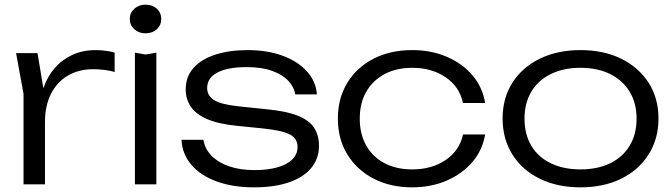

<svg xmlns="http://www.w3.org/2000/svg" viewBox="-20 -791 2886 824"><path d="M49 -563H141L173 -371V0H81V-388ZM472 -565V-482Q453 -488 427.5 -491Q402 -494 379 -494Q319 -494 272 -467Q225 -440 199 -388.5Q173 -337 173 -267L147 -303Q149 -362 166 -412Q183 -462 214.5 -498.5Q246 -535 290.5 -555.5Q335 -576 391 -576Q412 -576 434.5 -573Q457 -570 472 -565Z M559 -565 605 -557 651 -565V0H559ZM604 -648Q576 -648 556.5 -665.5Q537 -683 537 -710Q537 -736 556.5 -753.5Q576 -771 604 -771Q634 -771 653 -753.5Q672 -736 672 -710Q672 -683 653 -665.5Q634 -648 604 -648Z M1349 -165Q1349 -111 1316.5 -71Q1284 -31 1221.5 -9Q1159 13 1070 13Q979 13 909.5 -12.5Q840 -38 801 -84Q762 -130 759 -191H853Q859 -152 888 -122.5Q917 -93 964 -77Q1011 -61 1071 -61Q1158 -61 1207.5 -87.5Q1257 -114 1257 -160Q1257 -196 1225 -213.5Q1193 -231 1106 -240L997 -251Q916 -259 867.5 -280.5Q819 -302 798 -334.5Q777 -367 777 -407Q777 -462 810.5 -499.5Q844 -537 904 -556.5Q964 -576 1043 -576Q1127 -576 1192.5 -552Q1258 -528 1297 -485Q1336 -442 1340 -386H1247Q1242 -418 1217 -444.5Q1192 -471 1147.5 -487Q1103 -503 1038 -503Q958 -503 913.5 -480Q869 -457 869 -413Q869 -381 898 -362Q927 -343 1001 -335L1125 -322Q1210 -314 1259 -294Q1308 -274 1328.5 -242Q1349 -210 1349 -165Z M2062 -214Q2051 -147 2007.5 -96Q1964 -45 1897 -16Q1830 13 1749 13Q1655 13 1583 -24.5Q1511 -62 1470.5 -128.5Q1430 -195 1430 -282Q1430 -369 1470.5 -435.5Q1511 -502 1583 -539Q1655 -576 1749 -576Q1830 -576 1897 -547.5Q1964 -519 2007.5 -468Q2051 -417 2062 -349H1967Q1952 -419 1892.5 -459.5Q1833 -500 1749 -500Q1681 -500 1630.5 -473Q1580 -446 1552 -397.5Q1524 -349 1524 -282Q1524 -215 1552 -166Q1580 -117 1630.5 -90.5Q1681 -64 1749 -64Q1834 -64 1893.5 -105Q1953 -146 1967 -214Z M2471 13Q2372 13 2296.5 -24Q2221 -61 2179 -128Q2137 -195 2137 -282Q2137 -370 2179 -436Q2221 -502 2296.5 -539Q2372 -576 2471 -576Q2571 -576 2646 -539Q2721 -502 2763.5 -436Q2806 -370 2806 -282Q2806 -195 2763.5 -128Q2721 -61 2646 -24Q2571 13 2471 13ZM2471 -64Q2545 -64 2599 -90.5Q2653 -117 2682.5 -166Q2712 -215 2712 -282Q2712 -348 2682.5 -397Q2653 -446 2599 -473Q2545 -500 2471 -500Q2398 -500 2343.5 -473Q2289 -446 2260 -397Q2231 -348 2231 -282Q2231 -215 2260 -166Q2289 -117 2343.5 -90.5Q2398 -64 2471 -64Z"/></svg>

Font: Unbounded Light
Style: Regular
Weight: 300
Designer: Luke Prowse, Jean-Baptiste Morizot, Fátima Lázaro, Florian Runge
Foundry: NaN
Version: Version 1.700